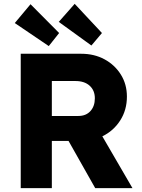

<svg xmlns="http://www.w3.org/2000/svg" viewBox="-20 -980 742 1000"><path d="M88 0V-700H403Q471 -700 524.5 -671Q578 -642 609.5 -591.5Q641 -541 641 -477Q641 -407 606 -352.5Q571 -298 513 -270L670 0H476L337 -246H250V0ZM250 -376H388Q428 -376 451 -401.5Q474 -427 474 -468Q474 -509 447 -533.5Q420 -558 373 -558H250ZM456 -743 286 -866 369 -960 511 -808ZM234 -740 57 -860 139 -958 288 -808Z"/></svg>

Font: Lexend Deca
Style: Bold
Weight: 700
Designer: Bonnie Shaver-Troup, Thomas Jockin
Foundry: Lexend
Version: Version 1.008; ttfautohint (v1.8.4.7-5d5b)